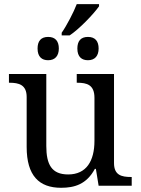

<svg xmlns="http://www.w3.org/2000/svg" viewBox="-20 -891 675 921"><path d="M526.9 -108.9V-536.1H348.1V-494.1H351.1C396.5 -494.1 433.1 -484.4 433.1 -421.9V-215.8C433.1 -119.6 395 -54.2 307.1 -54.2C227.5 -54.2 202.1 -102.1 202.1 -190.9V-536.1H22.9V-494.1H25.9C70.3 -494.1 107.9 -484.4 107.9 -425.8V-186C107.9 -47.9 168 9.8 272.9 9.8C336.4 9.8 395 -6.3 435.1 -81.1H439.9L453.1 0H611.8V-42H608.9C563.5 -42 526.9 -50.3 526.9 -108.9ZM160.2 -658.2C160.2 -617.7 181.6 -602.1 210.9 -602.1C244.6 -602.1 262.2 -623.5 262.2 -658.2C262.2 -692.9 246.1 -713.9 210.9 -713.9C176.3 -713.9 160.2 -693.8 160.2 -658.2ZM275.9 -721.2H314C358.9 -750.5 428.2 -822.3 455.1 -860.8V-871.1H348.1C334 -833.5 299.3 -767.1 275.9 -733.9ZM351.1 -658.2C351.1 -617.7 372.6 -602.1 401.9 -602.1C435.5 -602.1 453.1 -623.5 453.1 -658.2C453.1 -692.9 437 -713.9 401.9 -713.9C367.2 -713.9 351.1 -693.8 351.1 -658.2Z"/></svg>

Font: The Erased English
Style: Regular
Weight: 400
Designer: Monotype Design team + ligartures altered by 180 Amsterdam
Foundry: Monotype Imaging Inc.
Version: Version 1.030;Glyphs 3.1.2 (3151)